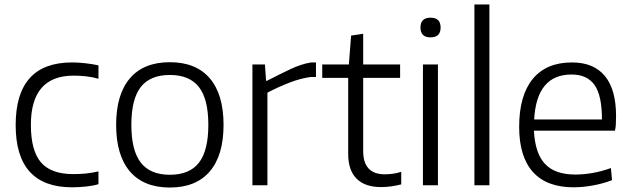

<svg xmlns="http://www.w3.org/2000/svg" viewBox="-20 -828 2821 858"><path d="M302 9Q50 9 50 -269Q50 -549 302 -549Q329 -549 360.5 -545.5Q392 -542 420 -536V-476Q393 -484 364.5 -487Q336 -490 309 -490Q118 -490 118 -270Q118 -155 163 -102.5Q208 -50 307 -50Q337 -50 362.5 -52.5Q388 -55 420 -62V-5Q398 2 365.5 5.5Q333 9 302 9Z M739 10Q622 10 560.5 -62Q499 -134 499 -270Q499 -406 560.5 -478Q622 -550 739 -550Q856 -550 917.5 -478Q979 -406 979 -270Q979 -134 917.5 -62Q856 10 739 10ZM739 -47Q827 -47 869 -101Q911 -155 911 -270Q911 -385 869 -439Q827 -493 739 -493Q651 -493 609 -439Q567 -385 567 -270Q567 -156 609 -101.5Q651 -47 739 -47Z M1108 -540H1164L1169 -467H1173Q1233 -498 1280 -520Q1327 -542 1370 -549H1392V-484H1369Q1323 -478 1273 -458.5Q1223 -439 1175 -414V0H1108Z M1683 8Q1611 8 1573.5 -29.5Q1536 -67 1536 -140V-480H1420V-540H1539L1549 -669L1603 -677V-540H1768V-480H1603V-153Q1603 -49 1700 -49Q1716 -49 1734.5 -51.5Q1753 -54 1773 -60V-4Q1726 8 1683 8Z M1904 -661Q1859 -661 1859 -705Q1859 -749 1904 -749Q1949 -749 1949 -705Q1949 -661 1904 -661ZM1870 -540H1937V0H1870Z M2100 -808H2167V0H2100Z M2543 9Q2423 9 2361.5 -59.5Q2300 -128 2300 -261Q2300 -401 2360.5 -475Q2421 -549 2536 -549Q2633 -549 2683 -488.5Q2733 -428 2733 -310Q2733 -287 2732 -271Q2731 -255 2728 -244H2366Q2371 -143 2415.5 -95.5Q2460 -48 2551 -48Q2588 -48 2628 -55Q2668 -62 2710 -77L2715 -23Q2677 -8 2631 0.5Q2585 9 2543 9ZM2534 -495Q2378 -495 2367 -294H2670Q2670 -401 2637 -448Q2604 -495 2534 -495Z"/></svg>

Font: Encode Sans Normal
Style: Light
Weight: 300
Designer: Pablo Impallari, Andres Torresi
Foundry: Pablo Impallari, Andres Torresi
Version: Version 1.000; ttfautohint (v1.00) -l 8 -r 50 -G 200 -x 14 -